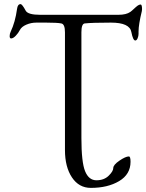

<svg xmlns="http://www.w3.org/2000/svg" viewBox="-20 -714 711 934"><path d="M671 -669 670 -660Q654 -594 654 -561V-549Q654 -539 649.5 -528Q645 -517 638 -517Q627 -517 619 -558Q611 -604 519.5 -604Q428 -604 392 -600Q376 -598 376 -557V-43Q376 75 394 119Q412 163 449 163Q486 163 508.5 141Q531 119 531 103.5Q531 88 561 67.5Q591 47 607 47Q615 47 615 73Q615 134 559.5 167Q504 200 422 200Q364 200 330 149Q296 98 296 16V-557Q296 -597 278 -600Q259 -604 204 -604H157Q131 -604 108 -594Q85 -584 77 -568.5Q69 -553 56.5 -540Q44 -527 34 -527Q27 -527 27 -538.5Q27 -550 32 -560Q54 -606 63 -671Q66 -694 80 -694Q88 -694 105 -662Q116 -642 175 -642H556Q594 -642 614 -656Q621 -661 631.5 -671Q642 -681 649.5 -686.5Q657 -692 664 -692Q671 -692 671 -669Z"/></svg>

Font: EB Garamond
Style: Regular
Weight: 400
Version: Version 0.012